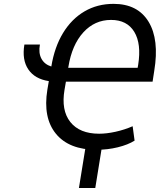

<svg xmlns="http://www.w3.org/2000/svg" viewBox="-20 -757 852 985"><path d="M105.1 -528.4H184.7Q176.8 -485.1 192.6 -455.8Q208.5 -426.5 243.3 -415.8Q259.6 -515.6 303.4 -587.7Q347.3 -659.8 413.4 -698.5Q479.4 -737.2 562.5 -737.2Q686.1 -737.2 742 -645.8Q797.9 -554.3 771.3 -393.5L762.8 -338.1H318.2L311.1 -296.9Q293 -191.4 340.7 -131.2Q388.5 -71 488.6 -71Q527 -71 573 -81.1Q619 -91.3 660.5 -109.4L670.5 -35.5Q636.4 -14.2 584.3 -1.4Q532.3 11.4 475.9 11.4Q334.2 11.4 266.9 -70.8Q199.6 -153.1 223 -296.9L230.5 -340.9Q158.4 -351.9 125.2 -401.1Q92 -450.3 105.1 -528.4ZM329.9 -409.1H686.1L688.9 -424.7Q706 -532.3 668.9 -593.6Q631.7 -654.8 549.7 -654.8Q465.6 -654.8 407.3 -590.7Q349.1 -526.6 331 -414.8ZM509.9 -46.9 468.8 207.4H384.9L426.1 -46.9Z"/></svg>

Font: Inter UI
Style: Italic
Weight: 400
Italic angle: -9.39999°
Designer: Rasmus Andersson
Foundry: rsms
Version: 3.2;8d6f07862